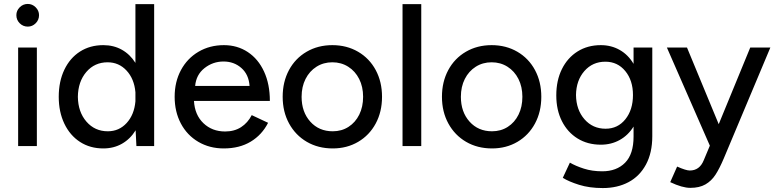

<svg xmlns="http://www.w3.org/2000/svg" viewBox="-20 -741 3936 974"><path d="M72 -500H167V0H72ZM63 -664Q63 -687 80 -704Q97 -721 121 -721Q144 -721 161 -704Q178 -687 178 -664Q178 -640 161 -623Q144 -606 121 -606Q97 -606 80 -623Q63 -640 63 -664Z M668 -80Q641 -36 599 -12Q557 12 504 12Q437 12 386 -21Q335 -54 306.5 -113.5Q278 -173 278 -250Q278 -328 306.5 -387.5Q335 -447 386 -479.5Q437 -512 504 -512Q557 -512 598.5 -488.5Q640 -465 667 -422V-720H762V0H672ZM527 -75Q584 -75 622.5 -117Q661 -159 667 -227V-273Q661 -341 622 -383Q583 -425 526 -425Q460 -425 418 -376Q376 -327 375 -250Q376 -173 418.5 -124Q461 -75 527 -75Z M866 -250Q866 -326 898 -385.5Q930 -445 987 -478.5Q1044 -512 1116 -512Q1184 -512 1237 -477Q1290 -442 1319.5 -378Q1349 -314 1349 -229H964Q968 -158 1012 -116Q1056 -74 1122 -74Q1169 -74 1203 -96Q1237 -118 1257 -157L1340 -118Q1309 -57 1252 -22.5Q1195 12 1115 12Q1043 12 986 -21.5Q929 -55 897.5 -114.5Q866 -174 866 -250ZM1246 -305Q1242 -363 1204.5 -396Q1167 -429 1114 -429Q1060 -429 1017.5 -395.5Q975 -362 970 -305Z M1414 -250Q1414 -326 1446 -385.5Q1478 -445 1535.5 -478.5Q1593 -512 1666 -512Q1739 -512 1796.5 -478.5Q1854 -445 1886 -385.5Q1918 -326 1918 -250Q1918 -174 1886 -114.5Q1854 -55 1797 -21.5Q1740 12 1668 12Q1594 12 1536.5 -21.5Q1479 -55 1446.5 -114.5Q1414 -174 1414 -250ZM1668 -75Q1713 -75 1748 -97.5Q1783 -120 1802.5 -159.5Q1822 -199 1822 -250Q1822 -301 1802 -340.5Q1782 -380 1746.5 -402.5Q1711 -425 1666 -425Q1621 -425 1585.5 -402.5Q1550 -380 1530 -340.5Q1510 -301 1510 -250Q1510 -173 1554 -124Q1598 -75 1668 -75Z M2022 -720H2117V0H2022Z M2222 -250Q2222 -326 2254 -385.5Q2286 -445 2343.5 -478.5Q2401 -512 2474 -512Q2547 -512 2604.5 -478.5Q2662 -445 2694 -385.5Q2726 -326 2726 -250Q2726 -174 2694 -114.5Q2662 -55 2605 -21.5Q2548 12 2476 12Q2402 12 2344.5 -21.5Q2287 -55 2254.5 -114.5Q2222 -174 2222 -250ZM2476 -75Q2521 -75 2556 -97.5Q2591 -120 2610.5 -159.5Q2630 -199 2630 -250Q2630 -301 2610 -340.5Q2590 -380 2554.5 -402.5Q2519 -425 2474 -425Q2429 -425 2393.5 -402.5Q2358 -380 2338 -340.5Q2318 -301 2318 -250Q2318 -173 2362 -124Q2406 -75 2476 -75Z M2835 161 2871 84Q2900 101 2942 114.5Q2984 128 3035 128Q3108 128 3151 84.5Q3194 41 3194 -48V-99Q3167 -55 3124 -31Q3081 -7 3028 -7Q2961 -7 2910 -38.5Q2859 -70 2830.5 -126.5Q2802 -183 2802 -257Q2802 -333 2830.5 -390.5Q2859 -448 2910 -480Q2961 -512 3028 -512Q3081 -512 3124 -487.5Q3167 -463 3194 -417V-500H3289V-50Q3289 34 3257 93.5Q3225 153 3168.5 183Q3112 213 3038 213Q2970 213 2917.5 196.5Q2865 180 2835 161ZM3052 -88Q3114 -88 3152.5 -136Q3191 -184 3191 -259Q3191 -333 3152 -380.5Q3113 -428 3051 -428Q2986 -428 2944.5 -380.5Q2903 -333 2902 -259Q2903 -184 2945 -136Q2987 -88 3052 -88Z M3380 183 3415 104Q3460 124 3479 124Q3529 124 3550 72L3581 -2L3363 -500H3465L3626 -111L3786 -500H3888L3652 62Q3630 114 3609.5 145.5Q3589 177 3558.5 194.5Q3528 212 3482 212Q3441 212 3380 183Z"/></svg>

Font: Oak Sans Medium
Style: Regular
Weight: 500
Designer: Erik Kennedy, Walven
Foundry: Erik Kennedy, Walven
Version: Version 1.000